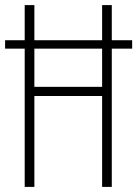

<svg xmlns="http://www.w3.org/2000/svg" viewBox="-20 -734 539 754"><path d="M77 0H115V-357H381V0H419V-543H499V-576H419V-714H381V-576H115V-714H77V-576H0V-543H77ZM115 -393V-543H381V-393Z"/></svg>

Font: Noto Sans Thai Looped ExtraCondensed ExtraLight
Style: Regular
Weight: 200
Width: 2
Designer: Sasikarn Vongin, Ben Mitchell
Foundry: The Fontpad Ltd
Version: Version 1.001